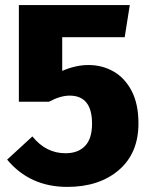

<svg xmlns="http://www.w3.org/2000/svg" viewBox="-20 -715 592 753"><path d="M244 18Q97 18 8 -89L107 -180Q160 -114 237 -114Q286 -114 313.5 -142.5Q341 -171 341 -230Q341 -340 253 -340Q217 -340 172 -316H54V-695H489L469 -569H224V-437Q277 -460 327 -460Q381 -460 425.5 -434.5Q470 -409 496.5 -358Q523 -307 523 -231Q523 -114 446 -48Q369 18 244 18Z"/></svg>

Font: Trujillo ExtraBold
Style: Regular
Weight: 800
Designer: Fira Sans original fonts by bBox Type GmbH, Carrois Corporate GbR, & Edenspiekermann AG / Changes by Cristiano Sobral
Foundry: Fira Sans original fonts by bBox Type GmbH, Carrois Corporate GbR, & Edenspiekermann AG / Changes by Cristiano Sobral
Version: Version 4.301;July 28, 2020;FontCreator 13.0.0.2655 64-bit